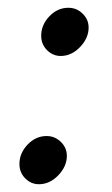

<svg xmlns="http://www.w3.org/2000/svg" viewBox="-20 -464 289 494"><path d="M30 -42Q30 -70 51 -92Q72 -114 100 -114Q121 -114 136.5 -99Q152 -84 152 -63Q152 -36 130 -13Q108 10 80 10Q60 10 45 -5Q30 -20 30 -42ZM86 -372Q86 -400 107 -422Q128 -444 156 -444Q177 -444 192.5 -429Q208 -414 208 -393Q208 -366 186 -343Q164 -320 136 -320Q116 -320 101 -335Q86 -350 86 -372Z"/></svg>

Font: Judson
Style: Italic
Weight: 400
Italic angle: -9.5°
Version: Version 20110429